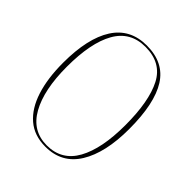

<svg xmlns="http://www.w3.org/2000/svg" viewBox="-204 -850 984 984"><g transform="rotate(45 288.5 -357.5)"><path d="M288 10Q207 10 154 -35.5Q101 -81 74.5 -163.5Q48 -246 48 -359Q48 -536 108.5 -630.5Q169 -725 289 -725Q413 -725 470.5 -634Q528 -543 528 -358Q528 -186 467.5 -88Q407 10 288 10ZM288 0Q396 0 448 -94Q500 -188 500 -358Q500 -531 452.5 -623Q405 -715 289 -715Q180 -715 128 -623Q76 -531 76 -358Q76 -191 129.5 -95.5Q183 0 288 0Z"/></g></svg>

Font: Noto Serif Display Condensed Thin
Style: Regular
Weight: 100
Width: 3
Designer: Monotype Design Team
Foundry: Monotype Imaging Inc.
Version: Version 2.009